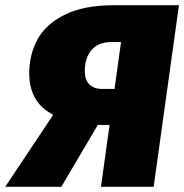

<svg xmlns="http://www.w3.org/2000/svg" viewBox="-69 -716 706 736"><path d="M617 -696 520 0H318L351 -237H306L166 0H-49L135 -276Q43 -323 43 -435Q43 -505 74 -563.5Q105 -622 178 -659Q251 -696 369 -696ZM395 -555H361Q307 -555 281.5 -524Q256 -493 256 -444Q256 -410 273.5 -392.5Q291 -375 323 -375H370Z"/></svg>

Font: Fira Sans Black
Style: Italic
Weight: 900
Italic angle: -8°
Designer: Carrois Corporate & Edenspiekermann AG
Foundry: Carrois Corporate GbR & Edenspiekermann AG
Version: Version 4.203